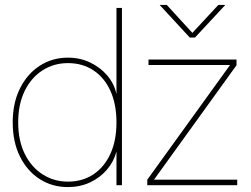

<svg xmlns="http://www.w3.org/2000/svg" viewBox="-20 -760 1032 788"><path d="M258.8 7.8Q194.3 7.8 143.1 -24.9Q91.8 -57.6 62 -117.4Q32.2 -177.2 32.2 -257.8Q32.2 -337.9 62.3 -397.7Q92.3 -457.5 143.6 -490.5Q194.8 -523.4 258.8 -523.4Q308.1 -523.4 349.6 -503.7Q391.1 -483.9 419.7 -450.7Q448.2 -417.5 457.5 -376H458V-727.5H480.5V0H458V-136.7H457.5Q446.8 -96.2 418.5 -63.2Q390.1 -30.3 349.1 -11.2Q308.1 7.8 258.8 7.8ZM258.8 -14.6Q318.4 -14.6 363.3 -44.4Q408.2 -74.2 433.1 -128.7Q458 -183.1 458 -257.8Q458 -332.5 433.1 -387.2Q408.2 -441.9 363.3 -471.4Q318.4 -501 258.8 -501Q201.2 -501 154.8 -471.4Q108.4 -441.9 81.5 -387.2Q54.7 -332.5 54.7 -257.8Q54.7 -183.1 81.5 -128.7Q108.4 -74.2 154.8 -44.4Q201.2 -14.6 258.8 -14.6ZM584.5 0V-22.5L923.8 -492.7V-493.2H589.4V-515.6H950.7V-492.2L612.3 -22.9V-22.5H953.6V0ZM664.6 -739.7 769.5 -625 876 -739.7H904.3V-739.3L780.3 -606H758.8L635.7 -739.3V-739.7Z"/></svg>

Font: Inter Display Thin
Style: Regular
Weight: 100
Designer: Rasmus Andersson
Foundry: rsms
Version: Version 4.000;git-a52131595